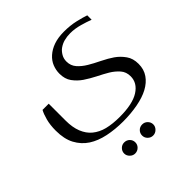

<svg xmlns="http://www.w3.org/2000/svg" viewBox="-193 -511 1030 1030"><g transform="rotate(-45 322.0 4.5)"><path d="M444.8 -361.8Q492.2 -361.8 532.2 -352.5Q573.2 -342.8 595.2 -335V-301.8Q564.9 -313 535.2 -321.3Q497.6 -332 462.9 -332Q438 -332 416 -326.2Q395.5 -320.8 377.4 -308.1Q362.3 -297.4 351.1 -278.3Q340.8 -260.7 340.8 -238.8Q340.8 -207 360.4 -184.6Q379.4 -162.6 409.7 -144.5Q435.5 -128.9 473.6 -110.4Q512.2 -91.3 537.6 -73.7Q565.9 -54.2 586.4 -24.9Q606 2.4 606 43.9Q606 85.4 585 115.7Q564.5 145.5 527.3 165.5Q491.7 184.6 439.9 194.3Q387.2 204.1 329.1 204.1Q268.6 204.1 214.8 192.9Q161.1 181.6 122.6 156.7Q83.5 131.3 60.5 88.4Q38.1 46.4 38.1 -17.1Q38.1 -59.6 46.9 -92.8Q55.7 -126 66.9 -146H113.8V-18.1Q113.8 33.7 128.4 70.3Q143.6 107.9 170.4 129.9Q199.7 153.8 238.8 163.6Q279.8 173.8 333 173.8Q431.2 173.8 480 142.6Q528.8 111.3 528.8 61Q528.8 27.8 509.3 5.4Q489.3 -17.6 460.9 -34.7Q436.5 -49.3 398.4 -68.4Q366.7 -84.5 335.9 -105Q308.1 -124 287.6 -151.9Q268.1 -178.7 268.1 -219.2Q268.1 -246.1 278.3 -272Q288.6 -297.9 311 -317.9Q334.5 -338.9 366.7 -350.1Q400.4 -361.8 444.8 -361.8ZM210.9 329.1Q210.9 312 223.6 299.3Q235.8 287.1 252.9 287.1Q271.5 287.1 283.7 299.3Q295.9 311.5 295.9 329.1Q295.9 346.2 283.7 358.4Q271 371.1 252.9 371.1Q236.3 371.1 223.6 358.4Q210.9 345.7 210.9 329.1ZM347.2 329.1Q347.2 311.5 359.4 299.3Q371.6 287.1 389.2 287.1Q407.2 287.1 419.4 299.3Q432.1 312 432.1 329.1Q432.1 345.7 419.4 358.4Q406.7 371.1 389.2 371.1Q372.1 371.1 359.4 358.4Q347.2 346.2 347.2 329.1Z"/></g></svg>

Font: SimahzazaarabicW05-Light
Style: Regular
Weight: 300
Designer: Ahmed zaza
Foundry: Ahmed zaza
Version: Version 1.001